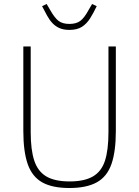

<svg xmlns="http://www.w3.org/2000/svg" viewBox="-20 -931 698 963"><path d="M97 -698H134V-268Q134 -179 152 -125Q170 -71 212.5 -46Q255 -21 329 -21Q403 -21 446 -46Q489 -71 506.5 -125Q524 -179 524 -268V-698H561V-274Q561 -171 539 -108Q517 -45 465.5 -16.5Q414 12 328 12Q242 12 191.5 -16.5Q141 -45 119 -108Q97 -171 97 -274ZM328 -781Q299 -781 278.5 -790Q258 -799 243 -815Q228 -831 216 -853Q204 -875 191 -900L214 -911L231 -882Q254 -841 274 -826Q294 -811 328 -811Q362 -811 382.5 -826Q403 -841 425 -882L442 -911L465 -900Q449 -866 432 -839Q415 -812 391 -796.5Q367 -781 328 -781Z"/></svg>

Font: IBM Plex Sans ExtraLight
Style: Regular
Weight: 250
Designer: Mike Abbink, Paul van der Laan, Pieter van Rosmalen
Foundry: Bold Monday
Version: Version 3.201